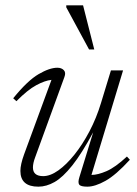

<svg xmlns="http://www.w3.org/2000/svg" viewBox="-20 -690 512 720"><path d="M277.5 -25 329.5 -194Q286.5 -114 251 -69.5Q215.5 -25 184.8 -7.5Q154 10 124 10Q56.5 10 56.5 -49Q56.5 -73 70.5 -111.5L173 -390.5Q148.5 -388 116 -370.5Q83.5 -353 41.5 -310.5L29.5 -321.5Q83.5 -388 124.8 -412Q166 -436 195 -436Q210.5 -436 219.2 -427Q228 -418 221.5 -401L112 -100.5Q103.5 -78 103.5 -62Q103.5 -29.5 142 -29.5Q168.5 -29.5 198.8 -51Q229 -72.5 259.2 -110.2Q289.5 -148 315.5 -197.5Q341.5 -247 358.5 -303L396 -426H441.5L323 -34Q346.5 -34 379.5 -48.2Q412.5 -62.5 456 -103L467 -91Q414.5 -33.5 375.5 -11.8Q336.5 10 307.5 10Q282.5 10 277 2.2Q271.5 -5.5 277.5 -25ZM333.5 -504.5H314L228.5 -662.5V-670H291.5Z"/></svg>

Font: Newsreader Text Light
Style: Italic
Weight: 300
Italic angle: -17°
Designer: Hugues Gentile
Foundry: Production Type
Version: Version 1.001